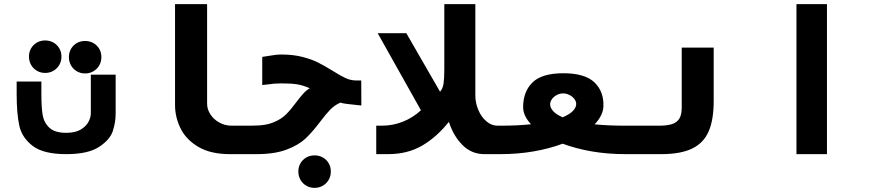

<svg xmlns="http://www.w3.org/2000/svg" viewBox="-20 -745 4240 928"><path d="M60.5 -291V-351H180V-289.5Q180 -226.5 186.2 -189.2Q192.5 -152 218.8 -127.5Q245 -103 300.5 -103Q344 -103 370.5 -119Q397 -135 408 -156.8Q419 -178.5 419 -197V-384H539V-197Q539 -153.5 525.2 -111.5Q511.5 -69.5 458.5 -34.8Q405.5 0 300 0Q190 0 138 -39.8Q86 -79.5 73.2 -138Q60.5 -196.5 60.5 -291ZM120 -471.5Q120 -493.5 130.2 -511.2Q140.5 -529 158.2 -539.2Q176 -549.5 198.5 -549.5Q220.5 -549.5 238.5 -539.2Q256.5 -529 266.8 -511.2Q277 -493.5 277 -471.5Q277 -449.5 266.8 -431.5Q256.5 -413.5 238.5 -403Q220.5 -392.5 198.5 -392.5Q176 -392.5 158.2 -403Q140.5 -413.5 130.2 -431.5Q120 -449.5 120 -471.5ZM313 -469Q313 -491 323.2 -508.8Q333.5 -526.5 351.2 -536.8Q369 -547 391.5 -547Q413.5 -547 431.5 -536.8Q449.5 -526.5 459.8 -508.8Q470 -491 470 -469Q470 -447 459.8 -429Q449.5 -411 431.5 -400.5Q413.5 -390 391.5 -390Q369 -390 351.2 -400.5Q333.5 -411 323.2 -429Q313 -447 313 -469Z M826 -237.5V-725H981V-243.5Q981 -217 996.8 -192.5Q1012.5 -168 1039.8 -152.8Q1067 -137.5 1100 -137.5H1202.5V0H1091Q998 0 938.5 -35.2Q879 -70.5 852.5 -124.8Q826 -179 826 -237.5Z M1198.5 -138H1209.5Q1264.5 -138 1301.8 -153.5Q1339 -169 1361.2 -190.8Q1383.5 -212.5 1410.5 -249Q1430.5 -275.5 1444.5 -291.2Q1458.5 -307 1477 -318.5Q1447 -332 1418.8 -337Q1390.5 -342 1339 -342Q1305.5 -342 1270.5 -336.5L1247.5 -334V-470Q1267.5 -473 1279.5 -475Q1293.5 -477.5 1309.2 -479.5Q1325 -481.5 1340 -481.5Q1396.5 -481.5 1441.5 -470Q1486.5 -458.5 1518 -442.5Q1549.5 -426.5 1589 -402Q1626.5 -378.5 1651 -367.2Q1675.5 -356 1703 -356H1726L1726.5 -235L1681.5 -240Q1655.5 -242.5 1641.5 -245L1625 -249Q1597 -236.5 1576 -215Q1555 -193.5 1527 -156Q1489.5 -106.5 1456.8 -75.5Q1424 -44.5 1366 -22.2Q1308 0 1219.5 0H1198.5ZM1422 84Q1422 62 1432.2 44.2Q1442.5 26.5 1460.2 16.2Q1478 6 1500.5 6Q1522.5 6 1540.5 16.2Q1558.5 26.5 1568.8 44.2Q1579 62 1579 84Q1579 106 1568.8 124Q1558.5 142 1540.5 152.5Q1522.5 163 1500.5 163Q1478 163 1460.2 152.5Q1442.5 142 1432.2 124Q1422 106 1422 84Z M1798.5 -137.5H1825.5Q1878 -137.5 1926.5 -156.5Q1975 -175.5 2014.5 -212L1805.5 -584.5H1944L2107 -301.5Q2120.5 -317.5 2124 -341.8Q2127.5 -366 2127.5 -412.5V-725H2277.5V-283.5Q2277.5 -247.5 2291.8 -213.8Q2306 -180 2330.8 -158.8Q2355.5 -137.5 2384.5 -137.5H2401.5V0H2321.5Q2259.5 0 2215.8 -43.5Q2172 -87 2149.5 -156Q2090.5 -82 2020 -41Q1949.5 0 1855.5 0H1798.5Z M2546.5 -144.5Q2508.5 -185.5 2508.5 -227Q2508.5 -302.5 2554 -346.8Q2599.5 -391 2703 -391Q2807 -391 2853.2 -346.8Q2899.5 -302.5 2896.5 -229.5Q2894 -186 2854 -144Q2921.5 -137.5 3001.5 -137.5V0Q2917 0 2840.2 -13.2Q2763.5 -26.5 2699.5 -50.5Q2635.5 -26.5 2559 -13.2Q2482.5 0 2398.5 0V-137.5Q2481 -137.5 2546.5 -144.5ZM2699.5 -178Q2733 -192 2749 -208.8Q2765 -225.5 2765 -242.5Q2765 -255 2756 -266.8Q2747 -278.5 2732.2 -286Q2717.5 -293.5 2701.5 -293.5Q2685.5 -293.5 2671 -285.8Q2656.5 -278 2647.8 -266Q2639 -254 2639 -241Q2639 -224 2653.8 -207.8Q2668.5 -191.5 2699.5 -178Z M3000 -137.5H3164Q3204.5 -137.5 3228.2 -145.2Q3252 -153 3263.5 -171.8Q3275 -190.5 3275 -224V-515H3429.5V-256.5Q3429.5 -166 3405.2 -110Q3381 -54 3325.5 -27Q3270 0 3175.5 0H3000Z M3977 -725V0H3829.5V-725Z"/></svg>

Font: JuliaMono Black
Style: Italic
Weight: 900
Italic angle: -9°
Monospace: yes
Designer: cormullion
Foundry: corm
Version: Version 0.057; ttfautohint (v1.8.4)